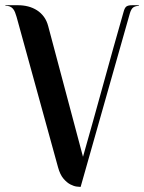

<svg xmlns="http://www.w3.org/2000/svg" viewBox="-36 -714 559 744"><path d="M285.6 -106.4Q325.2 -245.6 364.3 -387.7Q403.3 -529.8 442.9 -668Q447.3 -684.6 454.3 -689.2Q461.4 -693.8 476.1 -693.8H501.5L502 -693.4Q502.9 -692.4 502.9 -691.9Q486.8 -690.4 479.5 -684.6Q472.2 -678.7 467.3 -662.6L276.4 10.3Q272.9 10.3 261.7 9Q250.5 7.8 236.8 0.7Q223.1 -6.3 210 -21.7Q196.8 -37.1 189 -65.4L28.3 -648.4Q25.4 -658.7 22.2 -666.5Q19 -674.3 14.4 -679.9Q9.8 -685.5 2.4 -688.7Q-4.9 -691.9 -15.6 -691.9Q-15.6 -693.8 -13.7 -693.8H33.2Q54.2 -693.8 73 -689Q91.8 -684.1 107.4 -674.1Q123 -664.1 134.3 -648.7Q145.5 -633.3 150.9 -612.3Z"/></svg>

Font: Unique
Style: Regular
Weight: 400
Designer: Anna Pocius (aka Artmaker)
Foundry: Anna Pocius
Version: Version 1.000 2013 initial release